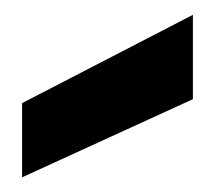

<svg xmlns="http://www.w3.org/2000/svg" viewBox="-20 -832 290 259"><path d="M9.8 -592.8V-692.9L240.2 -812V-698.2Z"/></svg>

Font: PoppinsZ SemiBold
Style: Regular
Weight: 600
Designer: Ninad Kale (Devanagari), Jonny Pinhorn (Latin)
Foundry: Indian Type Foundry
Version: Version 3.002;FEAKit 1.0